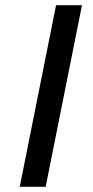

<svg xmlns="http://www.w3.org/2000/svg" viewBox="-20 -720 358 740"><path d="M56 0 196 -700H296L156 0Z"/></svg>

Font: Montserrat Medium
Style: Italic
Weight: 500
Italic angle: -11.3°
Designer: Julieta Ulanovsky
Foundry: Julieta Ulanovsky
Version: Version 9.000; ttfautohint (v1.8.4.7-5d5b)